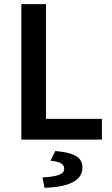

<svg xmlns="http://www.w3.org/2000/svg" viewBox="-20 -674 543 927"><path d="M83 0H472V-100H202V-654H83ZM195 233C311 229 378 199 378 135C378 88 345 64 247 55L224 102C269 106 290 118 290 140C290 165 266 178 185 183Z"/></svg>

Font: Source Sans Pro Semibold
Style: Regular
Weight: 600
Designer: Paul D. Hunt
Foundry: Adobe Systems Incorporated
Version: Version 3.006;hotconv 1.0.111;makeotfexe 2.5.65597